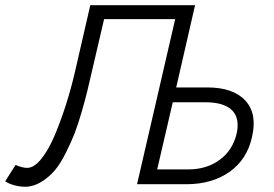

<svg xmlns="http://www.w3.org/2000/svg" viewBox="-36 -710 1057 740"><path d="M60.1 9.8Q41.5 9.8 20 4.2Q-1.5 -1.5 -16.1 -11.2L23.9 -74.2Q50.3 -63 68.8 -63Q96.2 -63 125 -99.9Q153.8 -136.7 178 -195.8Q202.1 -254.9 220.7 -314.5Q239.3 -374 252.9 -433.1L312 -689.9H715.8L643.1 -373H763.2Q862.8 -373 909.7 -322.3Q956.5 -271.5 935.1 -181.2Q916 -95.2 848.6 -47.6Q781.2 0 682.1 0H492.2L639.2 -636.2H365.2L315.9 -424.8Q306.2 -382.8 300 -357.2Q293.9 -331.5 279.3 -280.5Q264.6 -229.5 251.5 -195.8Q238.3 -162.1 217 -119.6Q195.8 -77.1 173.8 -51.8Q151.9 -26.4 122.1 -8.3Q92.3 9.8 60.1 9.8ZM569.8 -57.1H689.9Q760.7 -57.1 810.8 -94Q860.8 -130.9 876 -194.8Q889.2 -254.9 857.9 -285.4Q826.7 -315.9 754.9 -315.9H629.9Z"/></svg>

Font: HK Grotesk Light Italic
Style: Regular
Weight: 300
Italic angle: -13°
Designer: Alfredo Marco Pradil and Stefan Peev
Foundry: Hanken Design Co.
Version: Version 1.000;PS 001.000;hotconv 1.0.88;makeotf.lib2.5.64775